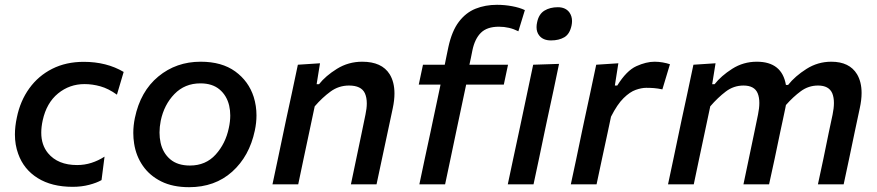

<svg xmlns="http://www.w3.org/2000/svg" viewBox="-20 -766 3645 798"><path d="M282 10.5Q195 10.5 136.8 -25.8Q78.5 -62 55.5 -127Q42 -164 42 -207Q42 -240.5 50 -277.5Q64 -346.5 101.8 -398.8Q139.5 -451 197 -480Q254.5 -509 328 -509Q423 -509 494 -467L466 -372.5Q430.5 -398 397.2 -407.2Q364 -416.5 331 -416.5Q269 -416.5 221.2 -377.5Q173.5 -338.5 157.5 -266Q151.5 -238.5 151.5 -214.5Q151.5 -163.5 179.5 -129.5Q220.5 -80 300.5 -80Q331.5 -80 360.2 -89.2Q389 -98.5 414.5 -115L402 -17.5Q382 -6 350.5 2.2Q319 10.5 282 10.5Z M766 12Q698 12 650 -12Q602 -36 573.8 -76.8Q545.5 -117.5 537.5 -169Q534 -191 534 -213.5Q534 -244 540.5 -275.5Q563.5 -386.5 638 -448Q712.5 -509.5 814 -509.5Q902 -509.5 957.8 -469Q1013.5 -428.5 1034.5 -363Q1046 -326 1046 -286.5Q1046 -255.5 1039 -223Q1016.5 -116.5 944.8 -52.2Q873 12 766 12ZM769.5 -78Q835 -78 876.2 -123.5Q917.5 -169 931 -234Q937 -261 937 -286Q937 -307.5 932.5 -327Q922.5 -369 892.5 -394.2Q862.5 -419.5 813 -419.5Q748 -419.5 705 -375.2Q662 -331 648 -264Q643 -238.5 643 -215Q643 -193 647.5 -172.5Q657 -130 687.5 -104Q718 -78 769.5 -78Z M1112.5 0Q1124 -54.5 1135 -106Q1146 -157 1158.5 -218L1169 -268Q1180 -318 1192.5 -376.5Q1204.5 -434.5 1218 -497L1310 -503L1296 -416H1306Q1333 -450.5 1380.5 -480Q1428 -509.5 1485.5 -509.5Q1567 -509.5 1599.5 -457.5Q1619.5 -425 1619.5 -377.5Q1619.5 -349.5 1612.5 -316.5Q1608 -295.5 1602.8 -271Q1597.5 -246.5 1591.5 -218Q1578.5 -156.5 1567.5 -105.5Q1556.5 -54.5 1545 0H1438.5Q1450 -55 1460.5 -105Q1471 -155 1483 -212.5L1499 -290Q1504.5 -315.5 1504.5 -336Q1504.5 -361 1496.5 -378.5Q1481.5 -410.5 1430.5 -410.5Q1388 -410.5 1353.8 -385.5Q1319.5 -360.5 1288 -324L1264.5 -213Q1252 -155 1241.5 -104.8Q1231 -54.5 1219.5 0Z M1723 0Q1734.5 -54.5 1745.2 -105.2Q1756 -156 1769.5 -218L1780 -268Q1787 -301 1795 -338.5Q1802.5 -375.5 1811 -414.5H1720.5L1738 -497H1828.5Q1832 -515.5 1836 -534Q1840 -552 1843.5 -570Q1858 -637 1887 -675.2Q1916 -713.5 1956.5 -729.8Q1997 -746 2045.5 -746Q2077.5 -746 2108.5 -740.2Q2139.5 -734.5 2161.5 -724L2134.5 -636Q2097 -655 2053.5 -655Q2004.5 -655 1979 -630Q1953.5 -605 1943.5 -557Q1940.5 -542.5 1937 -524.5Q1933 -506 1931 -497H2091.5L2074 -414.5H1917.5L1876 -218.5Q1863 -155.5 1852.2 -105Q1841.5 -54.5 1830 0ZM2090.5 0Q2102 -54.5 2112.8 -105.2Q2123.5 -156 2137 -218L2147.5 -267.5Q2162 -337.5 2173.5 -390.5Q2184.5 -443 2196 -497L2303.5 -500.5Q2292 -444.5 2280.8 -391.8Q2269.5 -339 2254 -267.5L2243.5 -218Q2230.5 -156 2220 -105.5Q2209 -54.5 2197.5 0ZM2270 -598Q2237.5 -598 2221.5 -618Q2210 -632 2210 -653Q2210 -663 2212.5 -674Q2219.5 -707.5 2242.8 -721.8Q2266 -736 2298.5 -736Q2330.5 -736 2346.5 -714.5Q2357.5 -699 2357.5 -678.5Q2357.5 -669.5 2355.5 -660Q2348 -624.5 2325.5 -611.2Q2303 -598 2270 -598Z M2352.5 0Q2364 -54.5 2375 -105Q2385.5 -155.5 2398.5 -218L2409 -267.5Q2420 -318 2432.5 -376.5Q2444.5 -434.5 2458 -497L2550 -503L2535.5 -410.5H2545.5Q2584 -472.5 2625 -491Q2666 -509.5 2700.5 -509.5Q2717.5 -509.5 2734.5 -506.5Q2751.5 -503.5 2764.5 -499L2733 -394.5Q2714 -398.5 2698.5 -399.8Q2683 -401 2666 -401Q2646.5 -401 2622.2 -392.5Q2598 -384 2571.8 -358.2Q2545.5 -332.5 2519.5 -281L2505 -212.5Q2492.5 -155 2481.8 -104.8Q2471 -54.5 2459.5 0Z M2756.5 0Q2768 -55 2779 -106Q2789.5 -156.5 2802.5 -218L2813 -268Q2824 -318 2836.5 -376.5Q2848.5 -434.5 2862 -497L2954 -503L2940 -416H2950Q2977 -450.5 3023.2 -480Q3069.5 -509.5 3125.5 -509.5Q3230 -509.5 3246.5 -413H3255.5Q3284.5 -449.5 3331.8 -479.5Q3379 -509.5 3435 -509.5Q3510.5 -509.5 3542 -457.5Q3561 -425.5 3561 -379.5Q3561 -351 3553.5 -316.5Q3549 -295.5 3543.8 -271Q3538.5 -246.5 3532.5 -218Q3519.5 -155.5 3509 -105.5Q3498 -55 3486.5 0H3379.5Q3391.5 -55 3402 -105Q3412 -155 3424 -212.5L3440.5 -290Q3446 -316.5 3446 -338Q3446 -361.5 3439 -378.5Q3425 -410.5 3380 -410.5Q3340.5 -410.5 3308.5 -387Q3276.5 -363.5 3246.5 -329.5Q3245.5 -323 3244 -316.5Q3239.5 -295.5 3234.5 -271.5Q3229 -247 3223 -218Q3210 -156.5 3199.5 -105.5Q3188.5 -54.5 3176.5 0H3070Q3081.5 -55 3092 -105Q3102.5 -155 3114.5 -212.5L3130.5 -290Q3136 -316.5 3136 -338Q3136 -361.5 3129 -378.5Q3115.5 -410.5 3070 -410.5Q3029.5 -410.5 2996.5 -385.5Q2963.5 -360.5 2932 -324L2908.5 -213Q2896 -155 2885.5 -104.8Q2875 -54.5 2863.5 0Z"/></svg>

Font: Heraclito Medium
Style: Italic
Weight: 500
Italic angle: -12°
Designer: Kostas Bartsokas (font) & Cristiano Sobral (main changes)
Foundry: Kostas Bartsokas (font) & Cristiano Sobral (main changes)
Version: Version 1.00;July 8, 2020;FontCreator 13.0.0.2655 64-bit